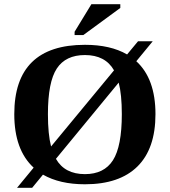

<svg xmlns="http://www.w3.org/2000/svg" viewBox="-20 -878 818 925"><path d="M142.1 -70.3Q48.8 -155.8 48.8 -328.1Q48.8 -662.1 389.2 -662.1Q512.2 -662.1 592.3 -615.7L645 -679.2H715.8L636.7 -583Q729 -498.5 729 -328.1Q729 -161.6 642.1 -75.9Q555.2 9.8 389.2 9.8Q268.1 9.8 187 -36.6L134.8 26.9H62ZM210.9 -328.1Q210.9 -231 226.1 -172.4L529.3 -539.1Q487.3 -612.8 389.2 -612.8Q296.4 -612.8 253.7 -547.9Q210.9 -482.9 210.9 -328.1ZM566.9 -328.1Q566.9 -422.9 551.8 -480L249.5 -112.8Q291.5 -39.1 389.2 -39.1Q481.4 -39.1 524.2 -106Q566.9 -172.9 566.9 -328.1ZM339.4 -709V-725.1L420.4 -857.9H559.6V-839.8L381.3 -709Z"/></svg>

Font: Liberation Serif
Style: Bold
Weight: 700
Designer: Steve Matteson
Foundry: Ascender Corporation
Version: Version 2.1.5